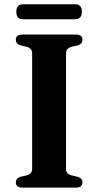

<svg xmlns="http://www.w3.org/2000/svg" viewBox="-20 -858 449 878"><path d="M282 -85Q282 -63 307.5 -56L335.5 -49.5Q357 -43 357 -23.5Q357 0 326 0H83Q52.5 0 52.5 -23.5Q52.5 -43 73.5 -49.5L102 -56Q127 -63 127 -85V-615Q127 -637 102 -644L73.5 -650.5Q52.5 -657 52.5 -676.5Q52.5 -700 83 -700H326Q357 -700 357 -676.5Q357 -657 335.5 -650.5L307.5 -644Q282 -637 282 -615ZM54.5 -804Q54.5 -838.5 85.5 -838.5H323Q354.5 -838.5 354.5 -804.5Q354.5 -770 323 -770H85.5Q54.5 -770 54.5 -804Z"/></svg>

Font: Fraunces 9pt SemiBold
Style: Regular
Weight: 600
Version: Version 1.000;[b76b70a41]